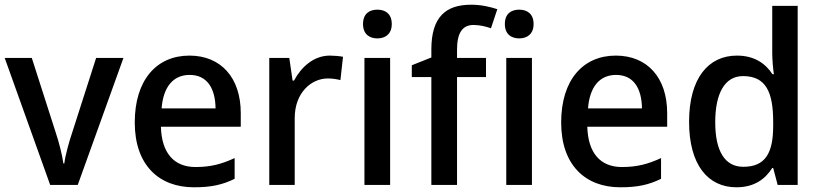

<svg xmlns="http://www.w3.org/2000/svg" viewBox="-20 -785 3482 815"><path d="M193 0H310L504 -539H388L287 -224C273 -183 257 -125 253 -91H249C245 -124 230 -183 216 -224L115 -539H0Z M784 -549C645 -549 552 -446 552 -265C552 -84 655 10 803 10C878 10 925 -1 976 -26V-114C922 -89 875 -76 810 -76C718 -76 666 -136 663 -247H1002V-305C1002 -455 918 -549 784 -549ZM785 -467C860 -467 894 -409 895 -325H666C673 -416 715 -467 785 -467Z M1380 -549C1312 -549 1259 -501 1228 -443H1222L1208 -539H1123V0H1231V-284C1231 -390 1300 -452 1372 -452C1390 -452 1410 -449 1425 -445L1436 -544C1421 -547 1397 -549 1380 -549Z M1582 -744C1548 -744 1521 -727 1521 -683C1521 -640 1548 -622 1582 -622C1615 -622 1643 -640 1643 -683C1643 -727 1615 -744 1582 -744ZM1636 -539H1527V0H1636Z M2043 -458V-539H1920V-574C1920 -644 1942 -679 1990 -679C2018 -679 2044 -672 2064 -665L2091 -746C2063 -755 2025 -765 1980 -765C1872 -765 1811 -713 1811 -575V-541L1728 -508V-458H1811V0H1920V-458Z M2184 -744C2150 -744 2123 -727 2123 -683C2123 -640 2150 -622 2184 -622C2217 -622 2245 -640 2245 -683C2245 -727 2217 -744 2184 -744ZM2238 -539H2129V0H2238Z M2594 -549C2455 -549 2362 -446 2362 -265C2362 -84 2465 10 2613 10C2688 10 2735 -1 2786 -26V-114C2732 -89 2685 -76 2620 -76C2528 -76 2476 -136 2473 -247H2812V-305C2812 -455 2728 -549 2594 -549ZM2595 -467C2670 -467 2704 -409 2705 -325H2476C2483 -416 2525 -467 2595 -467Z M3106 10C3183 10 3229 -26 3258 -72H3262L3281 0H3366V-760H3258V-558C3258 -531 3262 -488 3265 -470H3259C3230 -514 3184 -549 3108 -549C2987 -549 2905 -453 2905 -268C2905 -84 2986 10 3106 10ZM3135 -77C3056 -77 3016 -145 3016 -266C3016 -388 3056 -462 3134 -462C3232 -462 3262 -393 3262 -267V-251C3262 -134 3228 -77 3135 -77Z"/></svg>

Font: Noto Sans Thai Medium
Style: Regular
Weight: 500
Designer: Monotype Design Team
Foundry: Monotype Imaging Inc.
Version: Version 1.901